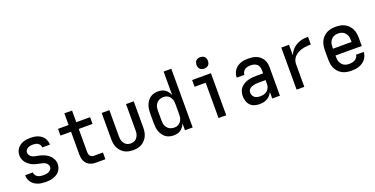

<svg xmlns="http://www.w3.org/2000/svg" viewBox="-24 -1507 4447 2274"><g transform="rotate(-20 2200.0 -370.0)"><path d="M273 12Q249 12 225 9Q201 6 178 -1.5Q155 -9 134.5 -22.5Q114 -36 99 -55Q84 -74 76.5 -97.5Q69 -121 69 -145V-147H166V-146Q166 -128 176.5 -112.5Q187 -97 202.5 -88Q218 -79 236.5 -76Q255 -73 273 -73Q290 -73 308 -75.5Q326 -78 342 -85.5Q358 -93 369.5 -107.5Q381 -122 381 -140Q381 -158 370.5 -173Q360 -188 344.5 -197Q329 -206 311.5 -210Q294 -214 277 -217.5Q260 -221 242.5 -225Q225 -229 208.5 -235Q192 -241 176.5 -249.5Q161 -258 147 -269Q133 -280 121.5 -293.5Q110 -307 101.5 -323Q93 -339 89 -356Q85 -373 85 -391Q85 -414 92 -436Q99 -458 113 -476.5Q127 -495 146 -508Q165 -521 186.5 -528.5Q208 -536 231 -539Q254 -542 277 -542Q300 -542 323 -539Q346 -536 368 -528Q390 -520 409 -507Q428 -494 441.5 -475Q455 -456 462 -434Q469 -412 469 -388V-387H372Q372 -404 363.5 -418.5Q355 -433 341 -442Q327 -451 310.5 -454Q294 -457 277 -457Q261 -457 244.5 -454Q228 -451 214 -443.5Q200 -436 190.5 -421.5Q181 -407 181 -391Q181 -373 191.5 -357.5Q202 -342 217 -333Q232 -324 249.5 -320Q267 -316 284.5 -313Q302 -310 319 -305.5Q336 -301 352.5 -295Q369 -289 385 -280.5Q401 -272 415 -261Q429 -250 440.5 -236.5Q452 -223 460.5 -207.5Q469 -192 473 -174.5Q477 -157 477 -140Q477 -116 469 -93Q461 -70 446 -51.5Q431 -33 410.5 -20.5Q390 -8 367 -0.5Q344 7 320.5 9.5Q297 12 273 12Z M1027 0H911Q890 0 869.5 -3.5Q849 -7 830.5 -16Q812 -25 797 -40Q782 -55 772.5 -74Q763 -93 759.5 -113.5Q756 -134 756 -155V-445H623V-530H756V-677H853V-530H1027V-445H853V-155Q853 -142 856 -129Q859 -116 866.5 -106Q874 -96 886 -90.5Q898 -85 911 -85H1027Z M1375 12Q1347 12 1319 6.5Q1291 1 1266.5 -13Q1242 -27 1223 -48.5Q1204 -70 1192.5 -95.5Q1181 -121 1177 -149Q1173 -177 1173 -205V-530H1270V-205Q1270 -189 1271.5 -173Q1273 -157 1278.5 -142Q1284 -127 1293 -113.5Q1302 -100 1315 -90.5Q1328 -81 1343.5 -77Q1359 -73 1375 -73Q1391 -73 1406.5 -77Q1422 -81 1435 -90.5Q1448 -100 1457 -113.5Q1466 -127 1471.5 -142Q1477 -157 1478.5 -173Q1480 -189 1480 -205V-530H1577V-205Q1577 -177 1573 -149Q1569 -121 1557.5 -95.5Q1546 -70 1527 -48.5Q1508 -27 1483.5 -13Q1459 1 1431 6.5Q1403 12 1375 12Z M1885 12Q1859 12 1833 5Q1807 -2 1786 -17.5Q1765 -33 1750 -55Q1735 -77 1726 -101.5Q1717 -126 1714 -152.5Q1711 -179 1711 -205V-325Q1711 -351 1714 -377.5Q1717 -404 1726 -428.5Q1735 -453 1750 -475Q1765 -497 1786 -512.5Q1807 -528 1833 -535Q1859 -542 1885 -542Q1909 -542 1932 -536.5Q1955 -531 1974 -517.5Q1993 -504 2007.5 -484.5Q2022 -465 2030 -443V-740H2127V0H2030V-87Q2022 -65 2007.5 -45.5Q1993 -26 1974 -12.5Q1955 1 1932 6.5Q1909 12 1885 12ZM1924 -73Q1940 -73 1955.5 -77Q1971 -81 1984 -90.5Q1997 -100 2006.5 -113.5Q2016 -127 2021.5 -142Q2027 -157 2028.5 -173Q2030 -189 2030 -205V-325Q2030 -341 2028.5 -357Q2027 -373 2021.5 -388Q2016 -403 2006.5 -416.5Q1997 -430 1984 -439.5Q1971 -449 1955.5 -453Q1940 -457 1924 -457Q1907 -457 1890.5 -453Q1874 -449 1860 -440.5Q1846 -432 1835.5 -418.5Q1825 -405 1818.5 -390Q1812 -375 1810 -358.5Q1808 -342 1808 -325V-205Q1808 -188 1810 -171.5Q1812 -155 1818.5 -140Q1825 -125 1835.5 -111.5Q1846 -98 1860 -89.5Q1874 -81 1890.5 -77Q1907 -73 1924 -73Z M2453 0V-445H2313V-530H2550V0ZM2495 -608Q2481 -608 2466.5 -612.5Q2452 -617 2442 -627Q2432 -637 2427.5 -651.5Q2423 -666 2423 -680Q2423 -694 2427.5 -708.5Q2432 -723 2442 -733Q2452 -743 2466.5 -747.5Q2481 -752 2495 -752Q2509 -752 2523.5 -747.5Q2538 -743 2548 -733Q2558 -723 2562.5 -708.5Q2567 -694 2567 -680Q2567 -666 2562.5 -651.5Q2558 -637 2548 -627Q2538 -617 2523.5 -612.5Q2509 -608 2495 -608Z M2969 12Q2937 12 2906 3Q2875 -6 2853 -28.5Q2831 -51 2821 -82Q2811 -113 2811 -144Q2811 -172 2818.5 -199Q2826 -226 2844 -247Q2862 -268 2886 -282Q2910 -296 2936.5 -304Q2963 -312 2990.5 -314.5Q3018 -317 3045 -317H3130V-359Q3130 -380 3123 -400Q3116 -420 3100 -433Q3084 -446 3063.5 -451.5Q3043 -457 3022 -457Q3004 -457 2985 -453Q2966 -449 2950.5 -439Q2935 -429 2925.5 -412Q2916 -395 2916 -376H2819Q2819 -401 2826 -424.5Q2833 -448 2847.5 -468.5Q2862 -489 2882 -503.5Q2902 -518 2925.5 -527Q2949 -536 2973.5 -539Q2998 -542 3022 -542Q3048 -542 3074 -538.5Q3100 -535 3124 -525Q3148 -515 3168.5 -498Q3189 -481 3202.5 -459Q3216 -437 3221.5 -411Q3227 -385 3227 -359V0H3130V-82Q3120 -60 3103 -41.5Q3086 -23 3064.5 -10.5Q3043 2 3018.5 7Q2994 12 2969 12ZM3007 -73Q3030 -73 3053.5 -79Q3077 -85 3095 -100.5Q3113 -116 3121.5 -138.5Q3130 -161 3130 -184V-232H3045Q3030 -232 3015.5 -231Q3001 -230 2986.5 -227Q2972 -224 2958 -219Q2944 -214 2932 -205Q2920 -196 2914 -182.5Q2908 -169 2908 -154Q2908 -136 2915.5 -119Q2923 -102 2938 -91.5Q2953 -81 2971 -77Q2989 -73 3007 -73Z M3437 0V-530H3534V-398Q3544 -421 3558 -442Q3572 -463 3591 -480Q3610 -497 3632 -509Q3654 -521 3678 -529Q3702 -537 3727.5 -539.5Q3753 -542 3778 -542V-445Q3757 -445 3736.5 -443.5Q3716 -442 3695.5 -438.5Q3675 -435 3655.5 -429Q3636 -423 3617.5 -413Q3599 -403 3583 -390Q3567 -377 3555.5 -359.5Q3544 -342 3539 -322Q3534 -302 3534 -281V0Z M4127 12Q4098 12 4069 7Q4040 2 4014 -11Q3988 -24 3967.5 -45Q3947 -66 3934 -92Q3921 -118 3916 -147Q3911 -176 3911 -205V-325Q3911 -354 3916 -382.5Q3921 -411 3933.5 -437Q3946 -463 3966.5 -484Q3987 -505 4013 -518.5Q4039 -532 4067.5 -537Q4096 -542 4125 -542Q4154 -542 4182.5 -537Q4211 -532 4237 -518.5Q4263 -505 4283.5 -484Q4304 -463 4316.5 -437Q4329 -411 4334 -382.5Q4339 -354 4339 -325V-222H4008V-205Q4008 -188 4010 -171.5Q4012 -155 4019 -139.5Q4026 -124 4037 -110.5Q4048 -97 4062.5 -88.5Q4077 -80 4093.5 -76.5Q4110 -73 4127 -73Q4146 -73 4164.5 -76.5Q4183 -80 4199.5 -89Q4216 -98 4227.5 -113.5Q4239 -129 4240 -148H4337Q4336 -124 4327.5 -100.5Q4319 -77 4303.5 -57.5Q4288 -38 4267.5 -24.5Q4247 -11 4224 -2.5Q4201 6 4176.5 9Q4152 12 4127 12ZM4008 -308H4242V-325Q4242 -342 4240 -358.5Q4238 -375 4231.5 -390.5Q4225 -406 4214 -419Q4203 -432 4189 -441Q4175 -450 4158.5 -453.5Q4142 -457 4125 -457Q4108 -457 4091.5 -453.5Q4075 -450 4061 -441Q4047 -432 4036 -419Q4025 -406 4018.5 -390.5Q4012 -375 4010 -358.5Q4008 -342 4008 -325Z"/></g></svg>

Font: Lode Dark Term
Style: Bold
Weight: 700
Monospace: yes
Designer: Belleve Invis
Foundry: Belleve Invis
Version: Version 29.2.0